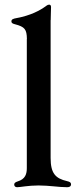

<svg xmlns="http://www.w3.org/2000/svg" viewBox="-20 -794 330 822"><path d="M53.6 7.5C67.1 7.5 100.5 0 144.9 0C191.8 0 230.8 7.5 267 7.5C274.5 7.5 284.1 5.7 284.1 -5C284.1 -12.4 279.5 -15.6 267.4 -18.5C217.7 -29.8 196.7 -51.5 196.7 -117.9V-707.7L197.1 -708.1C197.1 -728.7 198.5 -749.6 198.5 -763.8C198.5 -771 195.3 -774.1 190.3 -774.1C186.4 -774.1 182.9 -772.7 178.3 -769.2C150.9 -748.6 110.4 -727.6 51.1 -716.6C36.6 -714.1 28.8 -711.3 28.8 -702.4C28.8 -695.7 33.7 -692.8 43.7 -690.3C86.6 -679.3 94.5 -668 95.2 -627.1L94.8 -626.8V-74.6C94.8 -49.4 88.8 -27.3 55.8 -17.4C44.7 -13.8 40.8 -9.9 40.8 -3.9C40.8 3.6 46.2 7.5 53.6 7.5Z"/></svg>

Font: Margiela Serif Medium
Style: Regular
Weight: 500
Designer: Andreas Faust, Stefan Endress
Version: Version 1.002;FEAKit 1.0